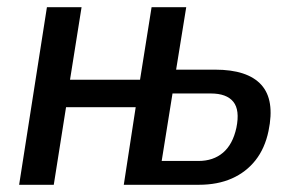

<svg xmlns="http://www.w3.org/2000/svg" viewBox="-20 -512 820 532"><path d="M33 0 110 -492H206L174 -291H368L400 -492H496L468 -319H576Q666 -319 704 -277Q742 -235 724 -149Q714 -101 688 -68Q662 -35 622.5 -17.5Q583 0 531 0H323L356 -215H163L129 0ZM428 -66H530Q571 -66 598 -89Q625 -112 635 -158Q645 -207 626.5 -230Q608 -253 564 -253H458Z"/></svg>

Font: Nunito Sans 10pt Condensed SemiBold
Style: Italic
Weight: 600
Width: 3
Italic angle: -9°
Designer: Vernon Adams
Foundry: Vernon Adams
Version: Version 3.101;gftools[0.9.27]